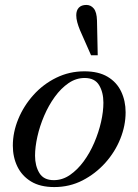

<svg xmlns="http://www.w3.org/2000/svg" viewBox="-20 -744 561 778"><path d="M200 14Q143 14 106 -8.5Q69 -31 50.5 -69Q32 -107 32 -154Q32 -208 54 -261.5Q76 -315 115.5 -359Q155 -403 208 -429Q261 -455 322 -455Q379 -455 416 -433Q453 -411 471 -373Q489 -335 489 -289Q489 -235 467.5 -181.5Q446 -128 406.5 -84Q367 -40 314.5 -13Q262 14 200 14ZM198 -14Q233 -14 263.5 -35Q294 -56 319 -90Q344 -124 362 -166Q380 -208 389.5 -250Q399 -292 399 -328Q399 -370 381.5 -399Q364 -428 323 -428Q288 -428 257.5 -407Q227 -386 202 -351.5Q177 -317 159 -275Q141 -233 131.5 -190.5Q122 -148 122 -113Q122 -72 139.5 -43Q157 -14 198 -14ZM349 -520 304 -622Q297 -639 293 -654Q289 -669 289 -682Q289 -702 299.5 -713Q310 -724 330 -724Q348 -724 360 -709.5Q372 -695 373 -661L376 -520Z"/></svg>

Font: Baskervville Medium
Style: Italic
Weight: 500
Italic angle: -18°
Version: Version 1.100